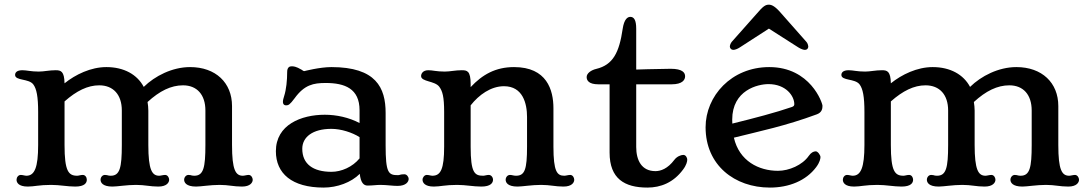

<svg xmlns="http://www.w3.org/2000/svg" viewBox="-20 -807 4759 838"><path d="M52.2 -22.5C52.2 -11.2 59.6 7.3 101.6 7.3C128.9 7.3 150.9 0 203.1 0C240.7 0 274.4 7.3 308.1 7.3C350.1 7.3 358.9 -9.3 358.9 -22.5C358.9 -32.7 352.5 -43.5 341.3 -43.5C331.5 -43.5 323.7 -40 316.9 -40C278.8 -40 261.7 -60.1 261.7 -174.3V-364.3C314 -410.6 362.8 -434.6 413.1 -434.6C474.6 -434.6 511.7 -393.6 511.7 -324.7V-174.3C511.7 -74.2 502.9 -40 463.4 -40C459.5 -40 454.6 -40.5 450.7 -41.5L447.8 -42.5C444.8 -43 441.9 -43.5 438 -43.5C426.3 -43.5 418.9 -32.7 418.9 -22.5C418.9 -11.2 426.8 7.3 470.7 7.3C492.2 7.3 532.7 0 573.7 0C612.8 0 634.8 7.3 670.9 7.3C708.5 7.3 718.3 -11.2 718.3 -22.5C718.3 -32.2 711.4 -43.5 700.7 -43.5C691.9 -43.5 681.6 -40 674.8 -40C643.6 -40 627.4 -65.4 627.4 -174.3V-324.2C627.4 -337.4 626 -349.6 624 -361.8C676.8 -410.2 726.6 -434.6 778.8 -434.6C839.8 -434.6 876.5 -393.6 876.5 -324.7V-174.3C876.5 -75.2 868.2 -40 828.1 -40C824.2 -40 819.3 -40.5 815.4 -41.5L812.5 -42.5C809.6 -43 806.6 -43.5 802.7 -43.5C791.5 -43.5 783.7 -32.7 783.7 -22.5C783.7 -11.2 792 7.3 835.9 7.3C856.9 7.3 897.5 0 939 0C977.5 0 999 7.3 1036.1 7.3C1073.2 7.3 1083 -11.2 1083 -22.5C1083 -32.2 1075.7 -43.5 1065.4 -43.5C1057.1 -43.5 1046.9 -40 1040 -40C1008.3 -40 992.7 -65.4 992.7 -174.3V-344.2C992.7 -445.8 921.4 -514.2 809.6 -514.2C731.4 -514.2 655.8 -475.1 607.4 -427.7C579.1 -481.4 521.5 -514.2 444.3 -514.2C376.5 -514.2 309.6 -481.9 261.7 -443.4C260.7 -496.1 245.6 -500.5 223.1 -500.5C194.8 -500.5 171.9 -494.6 149.4 -494.6C114.3 -494.6 96.7 -500.5 77.6 -500.5C52.2 -500.5 45.9 -489.3 45.9 -480C45.9 -454.1 105 -464.8 125 -439C139.6 -419.9 146.5 -385.7 146.5 -317.9V-174.3C146.5 -75.7 130.9 -40 95.2 -40C88.4 -40 79.1 -43.5 70.8 -43.5C59.6 -43.5 52.2 -32.7 52.2 -22.5Z M1184.1 -147C1184.1 -50.3 1253.4 11.7 1392.6 11.7C1451.7 11.7 1512.7 -10.7 1550.3 -48.3C1554.2 -9.8 1567.4 2.9 1584 2.9C1606.9 2.9 1623 0 1639.6 0C1668.5 0 1691.9 4.4 1714.8 4.4C1752.9 4.4 1763.7 -14.2 1763.7 -26.4C1763.7 -34.2 1755.9 -46.4 1745.1 -46.4C1725.6 -46.4 1725.6 -42.5 1717.3 -42.5C1675.3 -42.5 1663.1 -51.3 1663.1 -172.9V-314C1663.1 -424.3 1621.1 -514.2 1426.3 -514.2C1375.5 -514.2 1308.1 -496.6 1308.1 -496.6C1304.7 -496.6 1300.8 -499.5 1296.9 -502.4C1271 -517.6 1261.2 -517.6 1252 -517.6C1244.6 -517.6 1233.4 -513.7 1233.4 -493.2C1233.4 -456.5 1229.5 -416.5 1220.2 -387.7C1216.8 -377.4 1214.8 -369.6 1214.8 -361.8C1214.8 -354 1218.8 -347.2 1229 -347.2C1238.8 -347.2 1245.1 -350.1 1266.1 -378.4C1308.6 -437 1348.1 -444.8 1401.4 -444.8C1484.9 -444.8 1549.3 -420.4 1549.3 -325.7V-270C1502.9 -294.4 1448.7 -306.2 1397.5 -306.2C1294.9 -306.2 1184.1 -262.7 1184.1 -147ZM1299.3 -157.7C1299.3 -208.5 1344.2 -244.6 1426.3 -244.6C1469.2 -244.6 1517.6 -228.5 1549.3 -208.5V-115.7C1518.6 -78.1 1469.7 -57.1 1426.8 -57.1C1346.7 -57.1 1299.3 -90.8 1299.3 -157.7Z M1824.2 -22.5C1824.2 -11.2 1832.5 7.3 1873.5 7.3C1901.4 7.3 1922.9 0 1975.1 0C2012.7 0 2045.9 7.3 2080.6 7.3C2122.1 7.3 2131.8 -9.3 2131.8 -22.5C2131.8 -32.7 2124.5 -43.5 2113.3 -43.5C2104 -43.5 2095.7 -40 2088.9 -40C2051.3 -40 2034.2 -52.7 2034.2 -167V-347.2C2069.8 -392.6 2122.1 -430.7 2179.7 -430.7C2262.2 -430.7 2280.3 -355 2280.3 -296.4V-167C2280.3 -66.9 2270.5 -40 2231.9 -40C2221.7 -40 2214.4 -43.5 2206.1 -43.5C2194.3 -43.5 2187 -32.7 2187 -22.5C2187 -11.2 2194.8 7.3 2238.8 7.3C2259.8 7.3 2300.3 0 2341.8 0C2381.3 0 2403.8 7.3 2439 7.3C2477.1 7.3 2486.3 -11.2 2486.3 -22.5C2486.3 -32.2 2479.5 -43.5 2468.8 -43.5C2460 -43.5 2450.2 -40 2442.9 -40C2411.6 -40 2395.5 -57.6 2395.5 -167V-334.5C2395.5 -414.6 2366.7 -514.2 2223.6 -514.2C2142.6 -514.2 2085.4 -481.4 2034.2 -426.8V-439.9C2034.2 -498 2018.6 -500.5 1995.1 -500.5C1967.8 -500.5 1944.3 -494.6 1921.4 -494.6C1884.8 -494.6 1868.2 -500.5 1849.6 -500.5C1824.2 -500.5 1817.9 -483.9 1817.9 -475.1C1817.9 -449.7 1877.4 -454.6 1897 -428.7C1911.1 -409.7 1918.5 -385.7 1918.5 -317.9V-167C1918.5 -68.8 1903.3 -40 1867.2 -40C1860.4 -40 1851.6 -43.5 1842.8 -43.5C1832.5 -43.5 1824.2 -32.7 1824.2 -22.5Z M2640.6 -141.1C2640.6 -27.3 2705.6 11.7 2805.7 11.7C2863.8 11.7 2919.4 -10.3 2960.9 -66.4C2976.6 -86.9 2979.5 -103 2979.5 -109.4C2979.5 -120.6 2972.2 -130.9 2962.4 -130.9C2952.1 -130.9 2934.1 -124 2923.3 -109.4C2894 -70.3 2863.3 -60.1 2840.8 -60.1C2780.3 -60.1 2756.8 -107.4 2756.8 -165.5V-439H2911.1C2958.5 -439 2970.2 -458.5 2970.2 -474.1C2970.2 -489.7 2959 -506.8 2907.2 -506.8C2885.7 -506.8 2846.2 -505.9 2807.1 -504.9L2756.8 -503.4V-681.6C2756.8 -719.7 2747.1 -733.4 2731 -733.4C2718.8 -733.4 2704.1 -723.1 2697.8 -681.6C2682.6 -577.1 2655.3 -523.9 2582.5 -506.3C2560.1 -501 2540.5 -487.3 2540.5 -470.7C2540.5 -456.1 2549.8 -439 2591.8 -439H2640.6Z M3059.6 -251.5C3059.6 -86.4 3186 11.7 3340.3 11.7C3423.3 11.7 3497.6 -18.1 3542 -77.1C3558.6 -99.1 3561 -115.2 3561 -121.6C3561 -129.9 3549.3 -146.5 3540.5 -146.5C3530.3 -146.5 3519.5 -140.6 3509.8 -126.5C3481.9 -86.4 3423.8 -61.5 3375.5 -61.5C3292 -61.5 3206.5 -104 3183.1 -206.1C3297.9 -234.9 3406.7 -256.8 3545.4 -308.1C3567.4 -316.4 3569.8 -332.5 3569.8 -345.2C3569.8 -357.4 3517.1 -514.2 3337.4 -514.2C3171.9 -514.2 3059.6 -387.7 3059.6 -251.5ZM3176.3 -267.6C3175.8 -273.4 3175.8 -278.8 3175.8 -284.7C3175.8 -413.6 3287.6 -439.9 3334 -439.9C3410.2 -439.9 3446.8 -388.2 3446.8 -352.5C3446.8 -347.7 3445.3 -343.3 3437 -340.3C3366.7 -315.9 3271 -291 3176.3 -267.6ZM3181.6 -589.4C3186.5 -589.4 3198.2 -592.8 3209 -600.1L3335.9 -682.1L3464.4 -600.1C3475.1 -593.3 3487.8 -588.9 3492.7 -589.4C3504.4 -589.4 3507.8 -597.7 3507.8 -604C3507.3 -608.4 3505.4 -618.7 3499 -625L3391.1 -747.1C3365.2 -777.8 3349.6 -786.6 3335.9 -786.6C3320.8 -786.6 3310.5 -779.8 3282.7 -747.1L3174.3 -625C3168.5 -618.2 3165.5 -608.9 3165.5 -604C3165.5 -597.7 3169.9 -589.4 3181.6 -589.4Z M3658.7 -22.5C3658.7 -11.2 3666 7.3 3708 7.3C3735.4 7.3 3757.3 0 3809.6 0C3847.2 0 3880.9 7.3 3914.6 7.3C3956.5 7.3 3965.3 -9.3 3965.3 -22.5C3965.3 -32.7 3959 -43.5 3947.8 -43.5C3938 -43.5 3930.2 -40 3923.3 -40C3885.3 -40 3868.2 -60.1 3868.2 -174.3V-364.3C3920.4 -410.6 3969.2 -434.6 4019.5 -434.6C4081.1 -434.6 4118.2 -393.6 4118.2 -324.7V-174.3C4118.2 -74.2 4109.4 -40 4069.8 -40C4065.9 -40 4061 -40.5 4057.1 -41.5L4054.2 -42.5C4051.3 -43 4048.3 -43.5 4044.4 -43.5C4032.7 -43.5 4025.4 -32.7 4025.4 -22.5C4025.4 -11.2 4033.2 7.3 4077.1 7.3C4098.6 7.3 4139.2 0 4180.2 0C4219.2 0 4241.2 7.3 4277.3 7.3C4314.9 7.3 4324.7 -11.2 4324.7 -22.5C4324.7 -32.2 4317.9 -43.5 4307.1 -43.5C4298.3 -43.5 4288.1 -40 4281.2 -40C4250 -40 4233.9 -65.4 4233.9 -174.3V-324.2C4233.9 -337.4 4232.4 -349.6 4230.5 -361.8C4283.2 -410.2 4333 -434.6 4385.3 -434.6C4446.3 -434.6 4482.9 -393.6 4482.9 -324.7V-174.3C4482.9 -75.2 4474.6 -40 4434.6 -40C4430.7 -40 4425.8 -40.5 4421.9 -41.5L4418.9 -42.5C4416 -43 4413.1 -43.5 4409.2 -43.5C4397.9 -43.5 4390.1 -32.7 4390.1 -22.5C4390.1 -11.2 4398.4 7.3 4442.4 7.3C4463.4 7.3 4503.9 0 4545.4 0C4584 0 4605.5 7.3 4642.6 7.3C4679.7 7.3 4689.5 -11.2 4689.5 -22.5C4689.5 -32.2 4682.1 -43.5 4671.9 -43.5C4663.6 -43.5 4653.3 -40 4646.5 -40C4614.7 -40 4599.1 -65.4 4599.1 -174.3V-344.2C4599.1 -445.8 4527.8 -514.2 4416 -514.2C4337.9 -514.2 4262.2 -475.1 4213.9 -427.7C4185.5 -481.4 4127.9 -514.2 4050.8 -514.2C3982.9 -514.2 3916 -481.9 3868.2 -443.4C3867.2 -496.1 3852.1 -500.5 3829.6 -500.5C3801.3 -500.5 3778.3 -494.6 3755.9 -494.6C3720.7 -494.6 3703.1 -500.5 3684.1 -500.5C3658.7 -500.5 3652.3 -489.3 3652.3 -480C3652.3 -454.1 3711.4 -464.8 3731.4 -439C3746.1 -419.9 3752.9 -385.7 3752.9 -317.9V-174.3C3752.9 -75.7 3737.3 -40 3701.7 -40C3694.8 -40 3685.5 -43.5 3677.2 -43.5C3666 -43.5 3658.7 -32.7 3658.7 -22.5Z"/></svg>

Font: Stoke
Style: Regular
Weight: 400
Designer: Nicole Fally
Foundry: Nicole Fally
Version: Version 1.002